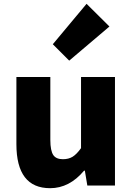

<svg xmlns="http://www.w3.org/2000/svg" viewBox="-20 -973 694 1007"><path d="M243 14Q66 14 66 -217V-569H244V-239Q244 -182 260 -159Q275 -138 310 -138Q340 -138 361 -151Q382 -164 405 -196V-569H583V-284V0H438L425 -78H421Q344 14 243 14ZM343 -655 257 -741 434 -953 554 -834 448 -744Z"/></svg>

Font: GenSekiGothic TW H
Style: Regular
Weight: 900
Version: Version 1.501;PS 1;hotconv 16.6.51;makeotf.lib2.5.65220